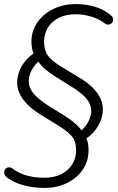

<svg xmlns="http://www.w3.org/2000/svg" viewBox="-24 -733 578 941"><path d="M195 188Q136 188 89 174.5Q42 161 10 137Q1 130 -2 121Q-5 112 -3 104.5Q-1 97 5.5 92Q12 87 21 87Q30 87 40 95Q70 117 108 127.5Q146 138 193 138Q242 138 276.5 120.5Q311 103 330 72.5Q349 42 349 5Q349 -38 330.5 -62Q312 -86 269 -113L175 -171Q138 -194 112.5 -219Q87 -244 73.5 -271.5Q60 -299 60 -328Q60 -369 82 -408Q104 -447 145 -474L143 -463Q137 -478 133.5 -494Q130 -510 130 -528Q130 -583 160 -624.5Q190 -666 238.5 -689.5Q287 -713 346 -713Q395 -713 438 -701Q481 -689 516 -661Q526 -654 529 -645.5Q532 -637 529.5 -629.5Q527 -622 520.5 -617Q514 -612 505 -612.5Q496 -613 486 -621Q459 -641 422 -652Q385 -663 347 -663Q299 -663 264 -645.5Q229 -628 210.5 -597.5Q192 -567 192 -529Q192 -487 210 -461.5Q228 -436 272 -409L362 -354Q402 -331 428 -305.5Q454 -280 467 -253.5Q480 -227 480 -197Q480 -156 457.5 -116.5Q435 -77 394 -51L396 -63Q403 -50 406.5 -33.5Q410 -17 410 3Q410 58 380.5 100Q351 142 302.5 165Q254 188 195 188ZM117 -336Q117 -302 141 -274Q165 -246 210 -217L292 -166Q324 -146 345.5 -127Q367 -108 381 -86L370 -89Q396 -111 409.5 -138Q423 -165 423 -189Q423 -223 398.5 -251Q374 -279 327 -308L250 -356Q219 -375 196.5 -394.5Q174 -414 161 -436L171 -437Q144 -415 130.5 -388Q117 -361 117 -336Z"/></svg>

Font: Nunito ExtraLight Light
Style: Italic
Weight: 300
Italic angle: -9°
Version: Version 3.602